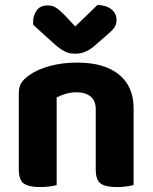

<svg xmlns="http://www.w3.org/2000/svg" viewBox="-20 -749 617 776"><path d="M367 -307Q367 -342 346 -359Q325 -376 290 -376Q266 -376 246 -370Q226 -364 209 -355V-1Q199 2 181 4.5Q163 7 141 7Q96 7 76 -7.5Q56 -22 56 -64V-373Q56 -399 67 -415Q78 -431 98 -445Q130 -468 180.5 -482Q231 -496 292 -496Q401 -496 460.5 -448Q520 -400 520 -311V-1Q509 2 491 4.5Q473 7 451 7Q406 7 386.5 -7.5Q367 -22 367 -64ZM284 -642 374 -729Q409 -728 430 -711.5Q451 -695 451 -669Q451 -649 440.5 -635.5Q430 -622 407 -603L359 -561Q324 -532 286 -532Q274 -532 264 -533.5Q254 -535 243 -540.5Q232 -546 219.5 -555Q207 -564 191 -579L115 -648Q114 -650 114 -654Q114 -658 114 -662Q114 -686 128 -706.5Q142 -727 172 -727Q181 -727 188.5 -725.5Q196 -724 204.5 -719Q213 -714 222.5 -705.5Q232 -697 245 -684Z"/></svg>

Font: Baloo 2 Latin
Style: Bold
Weight: 400
Designer: Sarang Kulkarni and Ek Type
Foundry: Ek Type
Version: Version 1.001